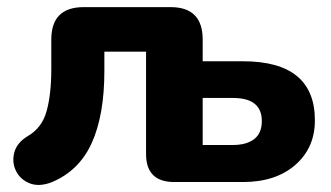

<svg xmlns="http://www.w3.org/2000/svg" viewBox="-20 -511 930 539"><path d="M124 1Q89 14 63 3.5Q37 -7 25 -31Q13 -55 20 -82.5Q27 -110 58 -129Q98 -152 111 -199.5Q124 -247 124 -317V-400Q124 -491 215 -491H459Q549 -491 549 -400V-339H662Q864 -339 864 -173Q864 -96 809 -48Q754 0 662 0H469Q390 0 390 -79V-366H273V-312Q273 -188 237.5 -109.5Q202 -31 124 1ZM549 -104H634Q672 -104 693.5 -120.5Q715 -137 715 -171Q715 -236 634 -236H549Z"/></svg>

Font: Chiron GoRound TC EB
Style: Regular
Weight: 700
Designer: Ryoko NISHIZUKA 西塚涼子 (kana, bopomofo & ideographs); Paul D. Hunt (Latin, Greek & Cyrillic); Sandoll Communications 산돌커뮤니
Foundry: Adobe
Version: Version 1.000;hotconv 1.1.1;makeotfexe 2.6.0